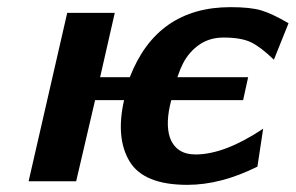

<svg xmlns="http://www.w3.org/2000/svg" viewBox="-20 -507 827 537"><path d="M60 0 168 -471H301L260 -291H343Q419 -487 625 -487Q680 -487 710.5 -478Q741 -469 787 -442L746 -340Q710 -375 682.5 -388.5Q655 -402 605 -402Q563 -402 532.5 -378.5Q502 -355 487 -319L485 -315L476 -291H674L660 -227H459Q442 -163 455 -123Q472 -75 527 -75Q608 -75 716 -147L700 -41Q598 10 504 10Q382 10 342.5 -55.5Q303 -121 327 -227H246L193 0Z"/></svg>

Font: Coval
Style: ExtraBold Italic
Weight: 800
Foundry: Context Ltd
Version: Version 001.000